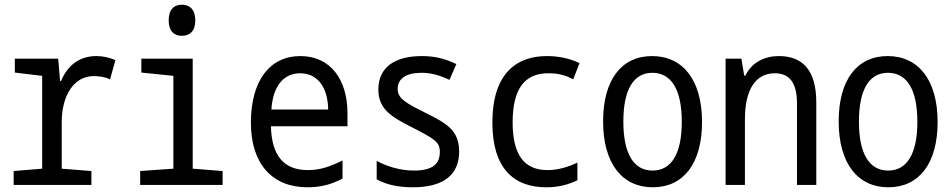

<svg xmlns="http://www.w3.org/2000/svg" viewBox="-20 -785 4040 815"><path d="M38 0H368V-59L242 -69V-267C242 -377 292 -462 378 -462C398 -462 426 -459 447 -448L470 -530C441 -542 414 -547 389 -547C316 -547 266 -506 239 -441H235L227 -536H43V-477L159 -463V-69L38 -59Z M752 -633C786 -633 809 -654 809 -698C809 -744 786 -765 752 -765C718 -765 696 -744 696 -698C696 -655 717 -633 752 -633ZM575 0H925V-59L798 -69V-536H580V-477L716 -463V-69L575 -59Z M1285 10C1342 10 1386 -2 1434 -27V-104C1384 -79 1341 -63 1287 -63C1184 -63 1133 -125 1130 -249H1455V-304C1455 -447 1383 -547 1255 -547C1124 -547 1045 -441 1045 -264C1045 -88 1137 10 1285 10ZM1373 -320H1132C1138 -418 1183 -474 1254 -474C1331 -474 1372 -410 1373 -320Z M1732 10C1863 10 1929 -43 1929 -142C1929 -232 1874 -262 1792 -303C1702 -348 1668 -366 1668 -408C1668 -451 1704 -476 1769 -476C1806 -476 1841 -468 1888 -446L1917 -513C1867 -537 1824 -547 1771 -547C1654 -547 1586 -498 1586 -405C1586 -320 1644 -288 1728 -245C1826 -195 1847 -182 1847 -140C1847 -94 1822 -61 1738 -61C1677 -61 1622 -79 1579 -102V-24C1617 -2 1669 10 1732 10Z M2299 10C2350 10 2392 -1 2431 -20V-95C2392 -76 2348 -63 2304 -63C2207 -63 2156 -125 2156 -266C2156 -408 2207 -474 2307 -474C2346 -474 2377 -468 2413 -448L2440 -517C2398 -537 2352 -547 2301 -547C2169 -547 2070 -469 2070 -265C2070 -70 2161 10 2299 10Z M2751 10C2881 10 2960 -91 2960 -267C2960 -446 2878 -547 2748 -547C2618 -547 2540 -446 2540 -270C2540 -91 2621 10 2751 10ZM2750 -61C2670 -61 2626 -132 2626 -269C2626 -406 2670 -476 2749 -476C2829 -476 2874 -406 2874 -268C2874 -132 2830 -61 2750 -61Z M3060 0H3142V-279C3142 -404 3187 -474 3269 -474C3334 -474 3363 -430 3363 -346V0H3445V-350C3445 -487 3387 -547 3286 -547C3225 -547 3171 -520 3144 -464H3139L3127 -536H3060Z M3751 10C3881 10 3960 -91 3960 -267C3960 -446 3878 -547 3748 -547C3618 -547 3540 -446 3540 -270C3540 -91 3621 10 3751 10ZM3750 -61C3670 -61 3626 -132 3626 -269C3626 -406 3670 -476 3749 -476C3829 -476 3874 -406 3874 -268C3874 -132 3830 -61 3750 -61Z"/></svg>

Font: Noto Sans Mono ExtraCondensed
Style: Regular
Weight: 400
Width: 2
Designer: Monotype Design Team
Foundry: Monotype Imaging Inc.
Version: Version 2.014